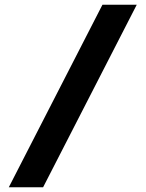

<svg xmlns="http://www.w3.org/2000/svg" viewBox="-20 -710 611 806"><path d="M554 -690H410L17 76H161Z"/></svg>

Font: Exo 2 Extra Bold
Style: Regular
Weight: 800
Designer: Natanael Gama
Version: Version 1.001;PS 001.001;hotconv 1.0.88;makeotf.lib2.5.64775